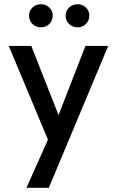

<svg xmlns="http://www.w3.org/2000/svg" viewBox="-20 -729 550 903"><path d="M205.5 -72.1 21.3 -513H127.2L255.3 -187.7L381.9 -513H488.9L209.7 154.3H104.4ZM288.6 -655.9Q288.6 -678.5 305.2 -693.8Q321.7 -709.1 345.6 -709.1Q368.2 -709.1 384.2 -693.4Q400.1 -677.7 400.1 -656.1Q400.1 -632.3 384.2 -616.4Q368.2 -600.5 345.6 -600.5Q321.1 -600.5 304.8 -616.3Q288.6 -632 288.6 -655.9ZM116.5 -655.9Q116.5 -678.5 133 -693.8Q149.6 -709.1 173.5 -709.1Q196.1 -709.1 212 -693.4Q228 -677.7 228 -656.1Q228 -632.3 212 -616.4Q196.1 -600.5 173.5 -600.5Q148.9 -600.5 132.7 -616.3Q116.5 -632 116.5 -655.9Z"/></svg>

Font: Lineal Thin
Style: Regular
Weight: 200
Designer: Created by Frank Adebiaye with contributions from Anton Moglia & Ariel Martín Pérez
Created by Frank ADEBIAYE with FontF
Foundry: Velvetyne Type Foundry
Version: Version 2.000;Glyphs 3.2 (3227)